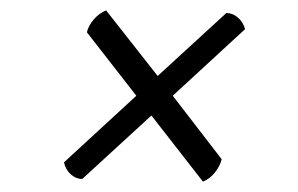

<svg xmlns="http://www.w3.org/2000/svg" viewBox="-20 -474 572 369"><path d="M370 -125 271 -252 138 -130Q126 -130 116 -139Q106 -148 103 -162L242 -290L147 -412Q150 -425 160.5 -437Q171 -449 184 -454L283 -328L415 -449Q427 -449 437 -440.5Q447 -432 451 -418L312 -290L406 -168Q403 -155 393 -142.5Q383 -130 370 -125Z"/></svg>

Font: Petrona Medium
Style: Italic
Weight: 500
Italic angle: -9°
Designer: Ringo R. Seeber
Foundry: Ringo R. Seeber
Version: Version 2.001; ttfautohint (v1.8.3)